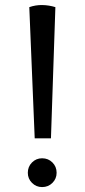

<svg xmlns="http://www.w3.org/2000/svg" viewBox="-20 -747 344 780"><path d="M99 -718 121 -185H187L205 -718Q179 -726 152 -726.5Q125 -727 99 -718ZM151 13Q127 13 110 -4Q93 -21 93 -45Q93 -70 110 -87Q127 -104 151 -104Q176 -104 193 -87Q210 -70 210 -45Q210 -21 193 -4Q176 13 151 13Z"/></svg>

Font: Arima Medium
Style: Regular
Weight: 500
Designer: Joana Correia and Natanael Gama
Foundry: NDISCOVER
Version: Version 1.101;gftools[0.9.23]